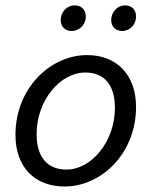

<svg xmlns="http://www.w3.org/2000/svg" viewBox="-20 -678 568 709"><path d="M204.1 -604.5C204.1 -578.1 221.7 -563.5 245.1 -563.5C272.5 -563.5 296.9 -586.9 296.9 -616.2C296.9 -643.6 279.3 -658.2 255.9 -658.2C227.5 -658.2 204.1 -633.8 204.1 -604.5ZM390.6 -604.5C390.6 -578.1 408.2 -563.5 431.6 -563.5C459 -563.5 482.4 -586.9 482.4 -616.2C482.4 -643.6 465.8 -658.2 441.4 -658.2C414.1 -658.2 390.6 -633.8 390.6 -604.5ZM218.8 10.7C353.5 10.7 482.4 -110.4 482.4 -283.2C482.4 -401.4 411.1 -474.6 301.8 -474.6C166 -474.6 37.1 -352.5 37.1 -179.7C37.1 -60.5 108.4 10.7 218.8 10.7ZM225.6 -51.8C154.3 -51.8 115.2 -98.6 115.2 -182.6C115.2 -308.6 203.1 -410.2 294.9 -410.2C365.2 -410.2 404.3 -364.3 404.3 -280.3C404.3 -153.3 316.4 -51.8 225.6 -51.8Z"/></svg>

Font: Ed Sans Neue
Style: Italic
Weight: 400
Italic angle: -11°
Designer: Stephen Hutchings
Version: Version 1.004;PS 001.004;hotconv 1.0.88;makeotf.lib2.5.64775